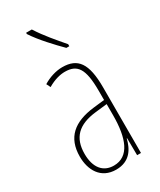

<svg xmlns="http://www.w3.org/2000/svg" viewBox="-196 -830 758 907"><g transform="rotate(-30 183.0 -376.5)"><path d="M142 -763H111V-756C144 -705 202 -644 240 -606H256V-617C217 -663 177 -708 142 -763ZM177 -537C143 -537 104 -525 72 -505L83 -483C120 -505 153 -512 177 -512C244 -512 271 -475 271 -355V-304L210 -297C100 -284 38 -234 38 -129C38 -57 73 10 157 10C233 10 261 -43 273 -93H275L276 0H297V-358C297 -489 261 -537 177 -537ZM209 -274 272 -281V-220C272 -97 241 -12 157 -12C99 -12 64 -54 64 -129C64 -217 110 -263 209 -274Z"/></g></svg>

Font: Noto Sans Myanmar UI ExtraCondensed Thin
Style: Regular
Weight: 100
Width: 2
Designer: Monotype Design Team
Foundry: Monotype Imaging Inc.
Version: Version 2.103